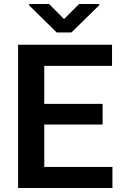

<svg xmlns="http://www.w3.org/2000/svg" viewBox="-20 -933 604 953"><path d="M538.1 0H162.6V-104.5H538.1ZM199.7 0H69.8V-710.9H199.7ZM489.3 -314.9H162.6V-417.5H489.3ZM536.1 -606H162.6V-710.9H536.1ZM472.7 -907.2 334.5 -772H261.2L125 -906.2V-913.1H223.6L297.9 -838.4L372.6 -913.1H472.7Z"/></svg>

Font: Heebo SemiBold
Style: Regular
Weight: 600
Designer: Oded Ezer
Foundry: Ezer Type House
Version: Version 3.100